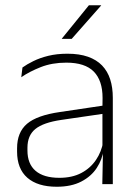

<svg xmlns="http://www.w3.org/2000/svg" viewBox="-20 -701 518 731"><path d="M369.5 0 372 -125 370 -131.5V-290L370.5 -328Q370.5 -394.5 337 -428.5Q303.5 -462.5 232.5 -462.5Q178.5 -462.5 135.2 -445.5Q92 -428.5 61 -407L65.5 -444Q82 -456 106.8 -468.2Q131.5 -480.5 164 -488.5Q196.5 -496.5 237 -496.5Q282 -496.5 314.8 -485Q347.5 -473.5 368.5 -451.8Q389.5 -430 399.5 -399Q409.5 -368 409.5 -328.5V0ZM196 10Q123.5 10 84.2 -24.2Q45 -58.5 45 -124V-136.5Q45 -197.5 83 -229.8Q121 -262 208 -274.5L379.5 -300L381.5 -269L213.5 -244.5Q145 -234.5 114.8 -210Q84.5 -185.5 84.5 -138.5V-128Q84.5 -77 115.5 -50.5Q146.5 -24 206 -24Q254.5 -24 289.2 -42.2Q324 -60.5 345.2 -91.8Q366.5 -123 373 -162L383.5 -131H374.5Q369.5 -94 348.5 -61.8Q327.5 -29.5 289.5 -9.8Q251.5 10 196 10ZM318.5 -681H365V-680L253 -553H215.5V-554Z"/></svg>

Font: Anek Latin Medium ExtraLight
Style: Regular
Weight: 250
Version: Version 1.003